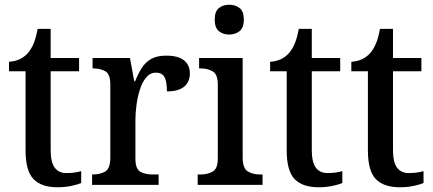

<svg xmlns="http://www.w3.org/2000/svg" viewBox="-20 -781 1829 811"><path d="M223 10Q155 10 121.5 -24.5Q88 -59 88 -146V-480H18V-520Q67 -523 97 -556Q112 -573 122 -597Q132 -621 139 -659H194V-536H314V-480H194V-147Q194 -96 211 -73Q228 -50 260 -50Q278 -50 293 -52Q308 -54 323 -58V-8Q310 -2 282.5 4Q255 10 223 10Z M369 0V-44H372Q403 -44 424.5 -56.5Q446 -69 446 -116V-424Q446 -468 425 -480Q404 -492 374 -492H371V-536H529L547 -438H551Q563 -469 578.5 -493.5Q594 -518 618.5 -532Q643 -546 682 -546Q733 -546 757.5 -526Q782 -506 782 -470Q782 -436 758.5 -415.5Q735 -395 685 -395Q685 -436 675 -455Q665 -474 638 -474Q614 -474 597.5 -454Q581 -434 571 -403Q561 -372 556.5 -337.5Q552 -303 552 -274V-111Q552 -67 573 -55.5Q594 -44 624 -44H650V0Z M948 -635Q922 -635 904.5 -649.5Q887 -664 887 -698Q887 -733 904.5 -747Q922 -761 948 -761Q974 -761 992 -747Q1010 -733 1010 -698Q1010 -664 992 -649.5Q974 -635 948 -635ZM815 0V-44H827Q856 -44 878 -56Q900 -68 900 -112V-424Q900 -467 878.5 -479.5Q857 -492 829 -492H821V-536H1005V-116Q1005 -70 1026.5 -57Q1048 -44 1078 -44H1089V0Z M1326 10Q1258 10 1224.5 -24.5Q1191 -59 1191 -146V-480H1121V-520Q1170 -523 1200 -556Q1215 -573 1225 -597Q1235 -621 1242 -659H1297V-536H1417V-480H1297V-147Q1297 -96 1314 -73Q1331 -50 1363 -50Q1381 -50 1396 -52Q1411 -54 1426 -58V-8Q1413 -2 1385.5 4Q1358 10 1326 10Z M1669 10Q1601 10 1567.5 -24.5Q1534 -59 1534 -146V-480H1464V-520Q1513 -523 1543 -556Q1558 -573 1568 -597Q1578 -621 1585 -659H1640V-536H1760V-480H1640V-147Q1640 -96 1657 -73Q1674 -50 1706 -50Q1724 -50 1739 -52Q1754 -54 1769 -58V-8Q1756 -2 1728.5 4Q1701 10 1669 10Z"/></svg>

Font: Noto Serif Bengali SemiCondensed Medium
Style: Regular
Weight: 500
Width: 4
Designer: Juan Bruce, Universal Thirst, Indian Type Foundry and the Monotype Design Team.
Foundry: Monotype Imaging Inc.
Version: Version 2.003; ttfautohint (v1.8.4.7-5d5b)